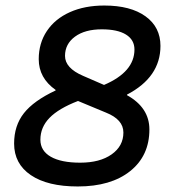

<svg xmlns="http://www.w3.org/2000/svg" viewBox="-20 -662 620 694"><path d="M560 -496Q560 -383 439 -320V-318Q520 -273 520 -194Q520 -99 450.5 -43.5Q381 12 261 12Q152 12 91.5 -29Q31 -70 31 -143Q31 -208 66.5 -253Q102 -298 181 -335V-337Q120 -380 120 -448Q120 -506 149.5 -550Q179 -594 232.5 -618Q286 -642 357 -642Q452 -642 506 -603Q560 -564 560 -496ZM348 -556Q287 -556 251 -529.5Q215 -503 215 -460Q215 -416 280 -388L356 -355Q466 -402 466 -483Q466 -518 435.5 -537Q405 -556 348 -556ZM270 -74Q341 -74 383.5 -104Q426 -134 426 -183Q426 -230 363 -255L262 -297Q192 -270 159 -236Q126 -202 126 -157Q126 -117 163.5 -95.5Q201 -74 270 -74Z"/></svg>

Font: Sometype Mono Medium
Style: Italic
Weight: 500
Italic angle: -12°
Monospace: yes
Designer: Ryoichi Tsunekawa
Foundry: Dharma Type
Version: Version 1.000; ttfautohint (v1.8.3)